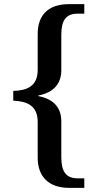

<svg xmlns="http://www.w3.org/2000/svg" viewBox="-20 -780 472 927"><path d="M313 127H387V81H355C296 81 276 45 276 -22V-194C276 -258 241 -302 165 -316V-319C240 -333 276 -377 276 -441V-611C276 -679 296 -714 355 -714H387V-760H313C214 -760 162 -708 162 -616V-443C162 -363 110 -343 44 -341V-294C110 -291 162 -271 162 -191V-18C162 71 214 127 313 127Z"/></svg>

Font: Noto Serif Vithkuqi Medium
Style: Regular
Weight: 500
Version: Version 1.005